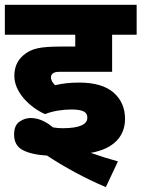

<svg xmlns="http://www.w3.org/2000/svg" viewBox="-20 -642 583 791"><path d="M273.9 -190.9C324.7 -190.9 339.8 -179.2 339.8 -157.2C339.8 -130.4 310.1 -113.8 237.8 -113.8C225.6 -113.8 212.4 -114.7 198.2 -117.2C167.5 -143.1 136.7 -155.8 106 -155.8C89.8 -155.8 74.7 -150.9 60.1 -140.6C45.4 -130.4 38.1 -112.8 38.1 -87.9C38.1 -57.1 50.3 -35.6 74.2 -23.4C98.1 -11.2 131.3 -3.4 173.8 -1C242.2 44.4 328.1 91.8 416 128.9L465.8 22.9C428.7 12.7 391.6 1 354 -12.2C451.2 -29.3 495.1 -83 495.1 -151.9C495.1 -196.8 479.5 -232.9 447.8 -260.7C416 -288.1 368.7 -301.8 306.2 -301.8C263.2 -301.8 234.9 -297.4 207 -291C196.8 -301.3 189.9 -311 189.9 -323.2C189.9 -330.6 192.9 -335.9 198.2 -339.8C203.6 -343.8 210 -346.2 229 -346.2H441.9V-499H543V-622.1H0V-499H290V-450.2H233.9C143.1 -450.2 108.9 -441.9 77.1 -415C51.8 -394 39.1 -365.7 39.1 -329.1C39.1 -261.2 103 -200.2 165 -171.9C199.7 -185.5 240.7 -190.9 273.9 -190.9Z"/></svg>

Font: Noto Reveo Sans
Style: Regular
Weight: 800
Designer: Monotype Design Team
Foundry: Monotype Imaging Inc.
Version: Version 2.007